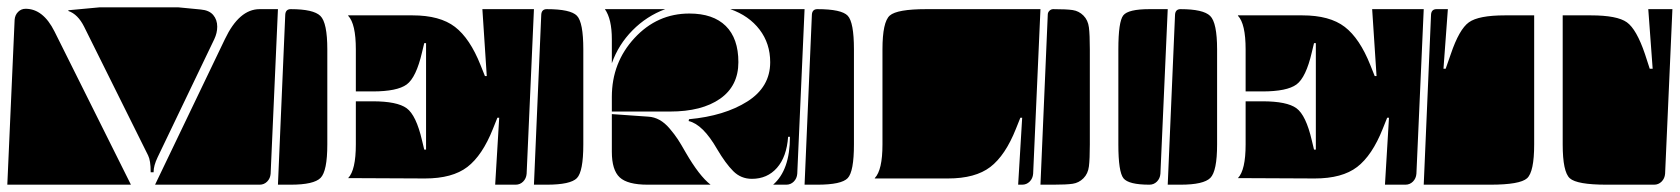

<svg xmlns="http://www.w3.org/2000/svg" viewBox="-20 -515 4593 525"><path d="M0 -10 20 -461Q21 -474 29.5 -482.5Q38 -491 50 -491Q98 -491 129 -429L338 -10ZM404 -10 595 -408Q634 -490 690 -490H740L720 -40Q719 -27 710.5 -18.5Q702 -10 690 -10ZM167 -485V-487L253 -495H467L529 -489Q552 -487 563 -474Q574 -461 574 -442Q574 -425 566 -408L411 -85Q400 -62 400 -45V-44H392V-45Q392 -76 385 -90L210 -442Q193 -476 167 -485Z M932 -28Q953 -50 953 -120V-238H999Q1066 -238 1092 -219Q1118 -200 1134 -131L1140 -106H1145V-397H1140L1134 -372Q1118 -303 1092 -284Q1066 -265 999 -265H953V-380Q953 -450 932 -472V-473H1108Q1183 -473 1224 -441.5Q1265 -410 1294 -337L1306 -307H1311L1299 -490H1440L1420 -40Q1419 -27 1410.5 -18.5Q1402 -10 1390 -10H1334L1345 -193H1340L1328 -163Q1299 -90 1258 -58.5Q1217 -27 1142 -27ZM740 -10 760 -475Q761 -490 775 -490Q837 -490 856 -471.5Q875 -453 875 -380V-120Q875 -47 856.5 -28.5Q838 -10 775 -10Z M1440 -10 1460 -475Q1461 -490 1475 -490Q1540 -490 1557.5 -472Q1575 -454 1575 -380V-120Q1575 -46 1557.5 -28Q1540 -10 1475 -10ZM1634 -490H1799Q1748 -471 1709.5 -432Q1671 -393 1653 -342V-408Q1653 -463 1634 -490ZM1863 -184 1864 -189Q1961 -198 2023.5 -237.5Q2086 -277 2086 -345Q2086 -396 2057 -434Q2028 -472 1977 -490H2180L2160 -40Q2159 -27 2150.5 -18.5Q2142 -10 2130 -10H2094Q2140 -50 2140 -141H2135Q2131 -86 2104.5 -56Q2078 -26 2036 -26Q2006 -26 1985 -47Q1964 -68 1941 -107Q1902 -175 1863 -184ZM1653 -100V-203L1753 -196Q1769 -195 1783.5 -187Q1798 -179 1811.5 -163Q1825 -147 1833.5 -134Q1842 -121 1855 -98Q1892 -34 1923 -10H1751Q1696 -10 1674.5 -30Q1653 -50 1653 -100ZM1653 -210V-250Q1653 -344 1715 -411Q1777 -478 1865 -478Q1930 -478 1964.5 -444Q1999 -410 1999 -345Q1999 -280 1949 -245Q1899 -210 1812 -210Z M2372 -27V-28Q2393 -50 2393 -120V-380Q2393 -455 2413 -472.5Q2433 -490 2513 -490H2825L2805 -40Q2804 -27 2795.5 -18.5Q2787 -10 2775 -10H2764L2775 -193H2770L2758 -163Q2729 -90 2688 -58.5Q2647 -27 2572 -27ZM2180 -10 2200 -475Q2201 -490 2215 -490Q2281 -490 2298 -472Q2315 -454 2315 -380V-120Q2315 -46 2298 -28Q2281 -10 2215 -10Z M3038 -120V-380Q3038 -456 3051.5 -473Q3065 -490 3123 -490H3173L3153 -40Q3152 -27 3143.5 -18.5Q3135 -10 3123 -10Q3066 -10 3052 -27.5Q3038 -45 3038 -120ZM2825 -10 2845 -475Q2845 -481 2849.5 -485.5Q2854 -490 2860 -490Q2896 -490 2913 -487.5Q2930 -485 2942.5 -472.5Q2955 -460 2957.5 -440Q2960 -420 2960 -380V-120Q2960 -80 2957.5 -60Q2955 -40 2942.5 -27.5Q2930 -15 2913 -12.5Q2896 -10 2860 -10Z M3365 -28Q3386 -50 3386 -120V-238H3432Q3499 -238 3525 -219Q3551 -200 3567 -131L3573 -106H3578V-397H3573L3567 -372Q3551 -303 3525 -284Q3499 -265 3432 -265H3386V-380Q3386 -450 3365 -472V-473H3541Q3616 -473 3657 -441.5Q3698 -410 3727 -337L3739 -307H3744L3732 -490H3873L3853 -40Q3852 -27 3843.5 -18.5Q3835 -10 3823 -10H3767L3778 -193H3773L3761 -163Q3732 -90 3691 -58.5Q3650 -27 3575 -27ZM3173 -10 3193 -475Q3194 -490 3208 -490Q3270 -490 3289 -471.5Q3308 -453 3308 -380V-120Q3308 -47 3289.5 -28.5Q3271 -10 3208 -10Z M3873 -10 3893 -475Q3894 -490 3908 -490H3939L3927 -327H3933L3947 -367Q3970 -435 3996.5 -454Q4023 -473 4095 -473H4175V-120Q4175 -45 4155.5 -27.5Q4136 -10 4055 -10ZM4253 -120V-473H4330Q4402 -473 4428.5 -454Q4455 -435 4478 -367L4491 -327H4499L4487 -490H4553L4533 -40Q4532 -27 4523.5 -18.5Q4515 -10 4503 -10H4373Q4292 -10 4272.5 -27.5Q4253 -45 4253 -120Z"/></svg>

Font: PrimecolorCV1
Style: Medium
Weight: 500
Designer: gluk
Foundry: gluk
Version: Version 0.672